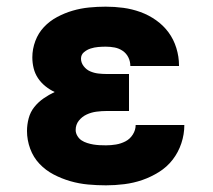

<svg xmlns="http://www.w3.org/2000/svg" viewBox="-20 -548 640 576"><path d="M298 8Q271 8 244 5.5Q217 3 191 -4.5Q165 -12 141 -24.5Q117 -37 98.5 -56.5Q80 -76 70.5 -102Q61 -128 61 -155Q61 -174 66 -193Q71 -212 83 -227Q95 -242 111 -253Q127 -264 144 -272Q129 -279 116 -289.5Q103 -300 94 -313.5Q85 -327 81 -343Q77 -359 77 -376Q77 -401 86 -425Q95 -449 112 -467Q129 -485 151.5 -497Q174 -509 198 -516Q222 -523 247 -525.5Q272 -528 297 -528Q324 -528 350 -524.5Q376 -521 401 -512Q426 -503 448 -487.5Q470 -472 485.5 -451Q501 -430 509 -404Q517 -378 517 -352Q517 -351 517 -350.5Q517 -350 517 -350H371Q371 -350 371 -350Q371 -350 371 -350Q371 -364 365 -376Q359 -388 348 -395.5Q337 -403 324 -405.5Q311 -408 297 -408Q286 -408 274.5 -407Q263 -406 252 -402.5Q241 -399 232 -391.5Q223 -384 223 -372Q223 -360 231 -349.5Q239 -339 250.5 -334Q262 -329 274.5 -327.5Q287 -326 300 -326H367V-215H300Q285 -215 269.5 -213Q254 -211 240 -204.5Q226 -198 216.5 -186Q207 -174 207 -158Q207 -149 212 -140.5Q217 -132 224.5 -127Q232 -122 241.5 -119Q251 -116 260 -114.5Q269 -113 278.5 -112.5Q288 -112 298 -112Q313 -112 328 -114.5Q343 -117 356.5 -124Q370 -131 378.5 -144.5Q387 -158 387 -173H533Q533 -145 524 -118Q515 -91 498 -69Q481 -47 457 -32Q433 -17 407 -8Q381 1 353 4.5Q325 8 298 8Z"/></svg>

Font: Iosevka Custom Heavy Extended
Style: Regular
Weight: 900
Width: 7
Monospace: yes
Designer: Belleve Invis
Foundry: Belleve Invis
Version: Version 11.2.4; ttfautohint (v1.8.4)